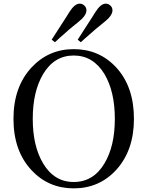

<svg xmlns="http://www.w3.org/2000/svg" viewBox="-20 -1018 811 1055"><path d="M385 17Q246 17 153 -83Q54 -189 54 -365Q54 -540 153 -647Q247 -748 385 -748Q525 -748 618 -648Q716 -542 716 -365Q716 -191 618 -84Q525 17 385 17ZM385 -18Q493 -18 554 -120Q611 -215 611 -365Q611 -515 554 -611Q492 -713 385 -713Q278 -713 217 -611Q160 -515 160 -365Q160 -215 217 -120Q278 -18 385 -18ZM282 -786 264 -800Q282 -829 318 -884Q347 -928 360 -950Q390 -998 418 -998Q432 -998 443.5 -987.5Q455 -977 455 -961Q455 -932 409 -896Q371 -867 308 -810Q291 -794 282 -786ZM424 -786 407 -800Q425 -829 461 -884Q490 -928 503 -950Q533 -998 561 -998Q575 -998 586.5 -987.5Q598 -977 598 -961Q598 -932 552 -896Q512 -865 445 -805Q431 -792 424 -786Z"/></svg>

Font: GenRyuMin TW M
Style: Regular
Weight: 500
Version: Version 1.501;PS 1;hotconv 16.6.51;makeotf.lib2.5.65220